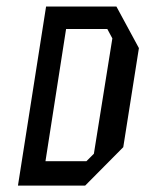

<svg xmlns="http://www.w3.org/2000/svg" viewBox="-20 -580 510 600"><path d="M122.1 -76.2H250L273.4 -99.6L331.1 -460L315.4 -489.3H186.5ZM36.1 0 124 -559.6H343.8L414.1 -429.7L365.2 -120.1L246.1 0Z"/></svg>

Font: Geo
Style: Oblique
Weight: 500
Italic angle: -11°
Version: Version 001.2